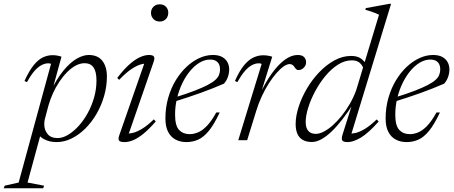

<svg xmlns="http://www.w3.org/2000/svg" viewBox="-100 -733 2372 1004"><path d="M136.5 -117.5Q133 -106 132.2 -97.2Q131.5 -88.5 131.5 -82.5Q131.5 -53.5 148.8 -32.2Q166 -11 201 -11Q227.5 -11 255.8 -27.8Q284 -44.5 310.8 -73.8Q337.5 -103 358.5 -141.2Q379.5 -179.5 392 -223.2Q404.5 -267 404.5 -312Q404.5 -358 389.2 -380.2Q374 -402.5 342.5 -402.5Q319 -402.5 295.8 -390Q272.5 -377.5 250.8 -355.5Q229 -333.5 210 -305Q191 -276.5 176.5 -244.2Q162 -212 153 -180ZM91 -48 117 -47 44 221.5 130.5 238 126 251.5H-80.5L-75.5 238L-2.5 221.5L166.5 -398Q165.5 -400 162.2 -401Q159 -402 153 -402Q135 -402 116.5 -392.2Q98 -382.5 79.2 -360.8Q60.5 -339 41 -303.5L28 -309.5Q52 -362.5 75.8 -391.8Q99.5 -421 124.2 -432.8Q149 -444.5 175 -444.5Q188 -444.5 200 -442.2Q212 -440 221.5 -436.5L167.5 -239.5L162 -249Q196 -320.5 231.5 -363.5Q267 -406.5 301 -426Q335 -445.5 363.5 -445.5Q411.5 -445.5 435.2 -415Q459 -384.5 459 -333.5Q459 -281.5 444.5 -231.2Q430 -181 404.8 -137.5Q379.5 -94 346 -60.8Q312.5 -27.5 274.2 -8.8Q236 10 196 10Q157.5 10 128.8 -6Q100 -22 91 -48Z M524 -26.5 658.5 -412.5 672 -400Q655.5 -402 634 -395.5Q612.5 -389 585 -370.2Q557.5 -351.5 523 -315.5L513 -325.5Q549 -372.5 579.2 -398.5Q609.5 -424.5 634.2 -435Q659 -445.5 678.5 -445.5Q699.5 -445.5 704.8 -437.2Q710 -429 703.5 -410L568.5 -20L557 -35Q573 -33 594.2 -38Q615.5 -43 643 -59.5Q670.5 -76 704.5 -109L714.5 -98Q679 -57 649.5 -33.2Q620 -9.5 596 0.2Q572 10 552 10Q527.5 10 522.2 1.5Q517 -7 524 -26.5ZM689.5 -666Q689.5 -678.5 695.2 -688.5Q701 -698.5 711.2 -704.5Q721.5 -710.5 735 -710.5Q755.5 -710.5 767.8 -697.8Q780 -685 780 -666Q780 -653.5 774.5 -643Q769 -632.5 758.8 -626.5Q748.5 -620.5 735 -620.5Q714.5 -620.5 702 -633.8Q689.5 -647 689.5 -666Z M998.5 -421.5Q970.5 -421.5 943.8 -405.5Q917 -389.5 893.8 -361.5Q870.5 -333.5 853 -297Q835.5 -260.5 825.5 -218.8Q815.5 -177 815.5 -134Q815.5 -75.5 836.5 -53.5Q857.5 -31.5 891 -31.5Q913 -31.5 935.5 -40.8Q958 -50 981.8 -74.5Q1005.5 -99 1031 -145H1049Q1020 -83 992.5 -49.2Q965 -15.5 936.2 -2.8Q907.5 10 874.5 10Q843 10 818.2 -3Q793.5 -16 779.2 -43.2Q765 -70.5 765 -113.5Q765 -170 779.2 -220.2Q793.5 -270.5 818.2 -311.8Q843 -353 874.8 -383Q906.5 -413 942 -429.2Q977.5 -445.5 1013 -445.5Q1043 -445.5 1061.8 -435Q1080.5 -424.5 1089.5 -407.5Q1098.5 -390.5 1098.5 -370.5Q1098.5 -349.5 1091.5 -330Q1084.5 -310.5 1071 -295.5Q1044.5 -284 1014.5 -272Q984.5 -260 951.2 -248Q918 -236 883.2 -224.5Q848.5 -213 813 -202L814.5 -223.5Q876 -242.5 918 -258.8Q960 -275 986 -288.8Q1012 -302.5 1025.8 -315Q1039.5 -327.5 1044.5 -339.8Q1049.5 -352 1050.5 -365Q1051.5 -381 1046.8 -393.5Q1042 -406 1030.2 -413.8Q1018.5 -421.5 998.5 -421.5Z M1268 -398Q1266.5 -400 1263.2 -401Q1260 -402 1253.5 -402Q1235.5 -402 1217 -392.2Q1198.5 -382.5 1179.8 -360.8Q1161 -339 1141 -303.5L1128.5 -309.5Q1152 -362.5 1176 -391.5Q1200 -420.5 1225.2 -432.2Q1250.5 -444 1276.5 -444Q1285.5 -444 1294 -443Q1302.5 -442 1310 -440.2Q1317.5 -438.5 1323.5 -436.5L1261 -235.5H1256.5Q1288 -303 1322 -349.8Q1356 -396.5 1390 -421Q1424 -445.5 1456.5 -445.5Q1479 -445.5 1489.8 -434.8Q1500.5 -424 1500.5 -407.5Q1500.5 -395.5 1494.5 -386.2Q1488.5 -377 1479.5 -371.8Q1470.5 -366.5 1460 -366.5Q1455 -366.5 1450.2 -370.2Q1445.5 -374 1440.5 -381.5Q1436 -389 1429.5 -393.5Q1423 -398 1415.5 -398Q1401 -398 1383 -385.5Q1365 -373 1345 -350Q1325 -327 1305.5 -296.5Q1286 -266 1269 -229.5Q1252 -193 1240 -153.5L1192.5 0H1146Z M1804 -367Q1796.5 -390.5 1781.5 -404Q1766.5 -417.5 1740 -417.5Q1702.5 -417.5 1667 -394.8Q1631.5 -372 1601 -335Q1570.5 -298 1547.5 -254.8Q1524.5 -211.5 1511.5 -169.5Q1498.5 -127.5 1498.5 -95.5Q1498.5 -64.5 1511.8 -48.8Q1525 -33 1551.5 -33Q1570.5 -33 1593.2 -44.8Q1616 -56.5 1640 -77.8Q1664 -99 1687 -127.8Q1710 -156.5 1729.8 -190.8Q1749.5 -225 1763 -262.5L1882 -656Q1873 -660.5 1861.8 -665Q1850.5 -669.5 1837.8 -673.8Q1825 -678 1810.5 -682L1813 -690.5L1936 -713H1945L1733.5 -20L1723 -35Q1739 -33 1760.2 -38Q1781.5 -43 1808.8 -59.5Q1836 -76 1870 -108.5L1880 -97.5Q1826.5 -37 1787 -13.5Q1747.5 10 1718 10Q1695 10 1689.8 1.2Q1684.5 -7.5 1691 -28.5L1745 -199.5H1753Q1721.5 -149 1691.2 -110Q1661 -71 1632.8 -44.2Q1604.5 -17.5 1579 -4Q1553.5 9.5 1531 9.5Q1502.5 9.5 1483.5 -1.2Q1464.5 -12 1455.2 -33Q1446 -54 1446 -84.5Q1446 -126.5 1461.8 -175Q1477.5 -223.5 1505.2 -270.5Q1533 -317.5 1570 -356Q1607 -394.5 1649.2 -417.5Q1691.5 -440.5 1736 -440.5Q1769.5 -440.5 1788.8 -426Q1808 -411.5 1822 -386Z M2150 -421.5Q2122 -421.5 2095.2 -405.5Q2068.5 -389.5 2045.2 -361.5Q2022 -333.5 2004.5 -297Q1987 -260.5 1977 -218.8Q1967 -177 1967 -134Q1967 -75.5 1988 -53.5Q2009 -31.5 2042.5 -31.5Q2064.5 -31.5 2087 -40.8Q2109.5 -50 2133.2 -74.5Q2157 -99 2182.5 -145H2200.5Q2171.5 -83 2144 -49.2Q2116.5 -15.5 2087.8 -2.8Q2059 10 2026 10Q1994.5 10 1969.8 -3Q1945 -16 1930.8 -43.2Q1916.5 -70.5 1916.5 -113.5Q1916.5 -170 1930.8 -220.2Q1945 -270.5 1969.8 -311.8Q1994.5 -353 2026.2 -383Q2058 -413 2093.5 -429.2Q2129 -445.5 2164.5 -445.5Q2194.5 -445.5 2213.2 -435Q2232 -424.5 2241 -407.5Q2250 -390.5 2250 -370.5Q2250 -349.5 2243 -330Q2236 -310.5 2222.5 -295.5Q2196 -284 2166 -272Q2136 -260 2102.8 -248Q2069.5 -236 2034.8 -224.5Q2000 -213 1964.5 -202L1966 -223.5Q2027.5 -242.5 2069.5 -258.8Q2111.5 -275 2137.5 -288.8Q2163.5 -302.5 2177.2 -315Q2191 -327.5 2196 -339.8Q2201 -352 2202 -365Q2203 -381 2198.2 -393.5Q2193.5 -406 2181.8 -413.8Q2170 -421.5 2150 -421.5Z"/></svg>

Font: Newsreader 24pt Light
Style: Italic
Weight: 300
Italic angle: -17°
Designer: Hugues Gentile
Foundry: Production Type
Version: Version 1.003